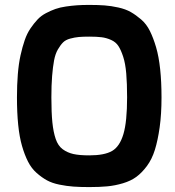

<svg xmlns="http://www.w3.org/2000/svg" viewBox="-20 -757 711 781"><path d="M49 -361Q49 -412 52.5 -455Q56 -498 63.5 -532Q71 -566 80.5 -593.5Q90 -621 104 -641.5Q118 -662 132.5 -677.5Q147 -693 167 -703.5Q187 -714 205.5 -720.5Q224 -727 248 -730.5Q272 -734 293.5 -735.5Q315 -737 343 -737Q379 -737 405.5 -735Q432 -733 461.5 -726.5Q491 -720 512 -708Q533 -696 554.5 -677.5Q576 -659 590 -630.5Q604 -602 615 -564.5Q626 -527 631.5 -475.5Q637 -424 637 -361Q637 -293 629.5 -239.5Q622 -186 610 -147.5Q598 -109 577.5 -81.5Q557 -54 534.5 -37.5Q512 -21 480 -11.5Q448 -2 416.5 1Q385 4 343 4Q306 4 278.5 2Q251 0 221.5 -6Q192 -12 171 -23.5Q150 -35 129 -53.5Q108 -72 94 -99.5Q80 -127 69.5 -163.5Q59 -200 54 -249.5Q49 -299 49 -361ZM189 -361Q189 -299 193 -259.5Q197 -220 206.5 -192Q216 -164 235 -150Q254 -136 278.5 -130.5Q303 -125 343 -125Q405 -125 436 -143Q467 -161 482 -211.5Q497 -262 497 -361Q497 -418 493.5 -458.5Q490 -499 481 -526.5Q472 -554 461.5 -570Q451 -586 432 -594.5Q413 -603 393.5 -605.5Q374 -608 343 -608Q317 -608 300.5 -606.5Q284 -605 265.5 -600Q247 -595 236.5 -584.5Q226 -574 215.5 -556Q205 -538 200 -511.5Q195 -485 192 -448Q189 -411 189 -361Z"/></svg>

Font: Mina
Style: Bold
Weight: 700
Version: Version 1.000